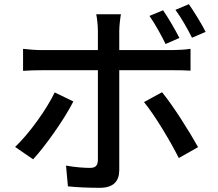

<svg xmlns="http://www.w3.org/2000/svg" viewBox="-20 -847 1040 916"><path d="M961 -695C943 -731 907 -790 881 -827L817 -800C845 -762 875 -709 896 -667ZM836 -666C816 -705 783 -762 758 -798L693 -771C720 -733 750 -678 770 -637ZM241 -406C201 -323 118 -208 52 -146L138 -87C194 -147 286 -276 330 -363ZM801 -512C826 -512 860 -512 889 -510V-614C863 -610 826 -608 800 -608H549V-700C549 -723 554 -765 557 -779H439C443 -763 447 -724 447 -701V-608H179C148 -608 118 -611 90 -614V-509C117 -511 149 -512 180 -512H447V-83C446 -56 435 -46 409 -46C383 -46 338 -49 295 -57L304 42C349 47 408 49 456 49C521 49 549 18 549 -36V-512ZM667 -360C718 -298 792 -175 833 -93L925 -145C885 -217 806 -343 753 -407Z"/></svg>

Font: Noto Sans CJK KR Medium
Style: Regular
Weight: 500
Designer: Ryoko NISHIZUKA (kana & ideographs); Paul D. Hunt (Latin, Greek & Cyrillic); Wenlong ZHANG (bopomofo); Sandoll Communica
Foundry: Adobe Systems Incorporated
Version: Version 1.004;PS 1.004;hotconv 1.0.82;makeotf.lib2.5.63406